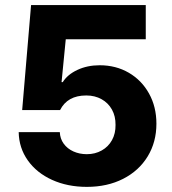

<svg xmlns="http://www.w3.org/2000/svg" viewBox="-20 -727 678 757"><path d="M53.7 -206.1H215.8Q216.8 -180.2 231.2 -160.4Q245.6 -140.6 269.5 -129.9Q293.5 -119.1 322.3 -119.1Q355 -119.1 381.1 -133.8Q407.2 -148.4 421.6 -174.6Q436 -200.7 435.5 -234.4Q436 -268.6 421.4 -294.9Q406.7 -321.3 380.4 -335.9Q354 -350.6 320.3 -350.6Q282.7 -350.6 257.1 -336.2Q231.4 -321.8 216.8 -293H67.4L102.5 -707H554.7V-572.3H239.3L222.7 -403.3H227.5Q246.1 -433.1 285.2 -451.4Q324.2 -469.7 373 -469.7Q437 -469.7 487.8 -440.2Q538.6 -410.6 567.6 -358.2Q596.7 -305.7 596.7 -239.3Q596.7 -167 562.3 -110.4Q527.8 -53.7 465.6 -22Q403.3 9.8 322.3 9.8Q246.1 9.8 185.3 -17.8Q124.5 -45.4 89.6 -94.7Q54.7 -144 53.7 -206.1Z"/></svg>

Font: Pretendard ExtraBold
Style: Regular
Weight: 800
Designer: Base glyphs from Inter by Rasmus Andersson; Hangeul glyphs from Noto Sans CJK(Source Han Sans) by Jang Soo-young and Kan
Foundry: Kil Hyung-jin
Version: Version 1.309